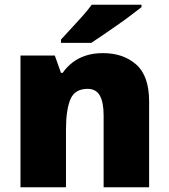

<svg xmlns="http://www.w3.org/2000/svg" viewBox="-20 -786 710 806"><path d="M412 -563Q498 -563 552 -515Q606 -467 606 -360V0H415V-302Q415 -357 399 -385Q383 -413 348 -413Q294 -413 275.5 -369Q257 -325 257 -242V0H66V-553H210L236 -480H243Q261 -506 285.5 -524.5Q310 -543 341.5 -553Q373 -563 412 -563ZM574 -756Q556 -742 529 -721.5Q502 -701 471 -679.5Q440 -658 411.5 -638.5Q383 -619 363 -606H236V-620Q253 -639 277 -664.5Q301 -690 325 -717Q349 -744 365 -766H574Z"/></svg>

Font: Noto Sans Khmer Black
Style: Regular
Weight: 900
Version: Version 2.003